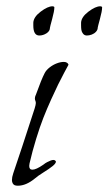

<svg xmlns="http://www.w3.org/2000/svg" viewBox="-20 -585 345 611"><path d="M198 -379Q196 -376 184.5 -354Q173 -332 165 -316Q157 -300 143 -269Q129 -238 118 -210Q107 -182 95 -143Q83 -104 74 -65Q73 -60 73 -57Q73 -51 75.5 -48Q78 -45 83 -45Q95 -45 118 -61Q124 -66 130 -69Q136 -72 141 -74Q146 -76 150 -76Q153 -76 155 -74.5Q157 -73 158 -71Q158 -65 147.5 -56.5Q137 -48 118.5 -36.5Q100 -25 91 -17Q63 6 37 6Q31 6 27 4.5Q23 3 20.5 -1.5Q18 -6 18 -12Q18 -21 22 -33Q45 -100 90 -239Q92 -246 93 -250Q94 -254 94 -257Q94 -261 92.5 -264.5Q91 -268 91 -271Q91 -273 91.5 -276Q92 -279 94 -283Q112 -333 122 -352Q127 -362 138 -370.5Q149 -379 161 -383.5Q173 -388 183 -388Q189 -388 193 -385.5Q197 -383 198 -379ZM291 -497Q291 -490 285.5 -484Q280 -478 272 -475Q264 -472 256.5 -472Q249 -472 244.5 -477.5Q240 -483 239 -489.5Q238 -496 238 -504Q238 -508 238 -513Q239 -531 261.5 -548Q284 -565 299 -565Q304 -565 305 -562Q305 -550 298 -524.5Q291 -499 291 -497ZM139 -497Q139 -486 128 -479Q117 -472 105 -472Q86 -472 86 -504Q86 -508 86 -513Q87 -531 109.5 -548Q132 -565 147 -565Q152 -565 153 -562Q153 -550 146 -524.5Q139 -499 139 -497Z"/></svg>

Font: Bilbo Swash Caps
Style: Regular
Weight: 400
Designer: Robert E. Leuschke
Foundry: Robert E. Leuschke
Version: Version 1.002